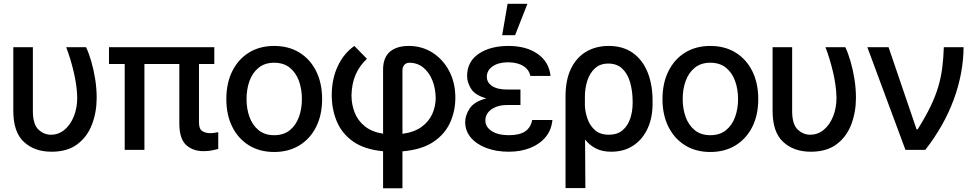

<svg xmlns="http://www.w3.org/2000/svg" viewBox="-20 -797 5175 1021"><path d="M50.8 -545.9H154.8V-207Q154.8 -136.2 184.1 -108.4Q213.4 -80.6 250.5 -80.6Q292 -80.6 323.7 -107.4Q355.5 -134.3 373 -179Q390.6 -223.6 390.6 -277.3Q389.6 -339.4 372.6 -412.1Q355.5 -484.9 332 -545.9H437.5Q452.1 -516.1 465.1 -471.7Q478 -427.2 486.1 -376.7Q494.1 -326.2 494.1 -277.3Q494.1 -200.7 469.2 -135.3Q444.3 -69.8 391.4 -30Q338.4 9.8 253.9 9.8Q163.1 9.8 106.7 -42.7Q50.3 -95.2 50.8 -209Z M1119.6 -545.9V-456.5H1038.1V-146.5Q1038.1 -110.4 1056.2 -99.6Q1074.2 -88.9 1097.7 -88.9Q1109.9 -88.9 1121.6 -90.8Q1133.3 -92.8 1140.6 -94.2V-4.9Q1127.4 -1.5 1107.7 2.7Q1087.9 6.8 1062.5 6.8Q1004.9 6.8 969.2 -26.6Q933.6 -60.1 933.6 -140.6V-456.5H748V0H643.1V-456.5H559.6V-545.9Z M1438 11.2Q1361.3 11.2 1304.2 -23.9Q1247.1 -59.1 1215.3 -122.3Q1183.6 -185.5 1183.6 -270Q1183.6 -355 1215.3 -418.7Q1247.1 -482.4 1304.2 -517.6Q1361.3 -552.7 1438 -552.7Q1514.6 -552.7 1572 -517.6Q1629.4 -482.4 1661.1 -418.7Q1692.9 -355 1692.9 -270Q1692.9 -185.5 1661.1 -122.3Q1629.4 -59.1 1572 -23.9Q1514.6 11.2 1438 11.2ZM1438 -78.1Q1488.3 -78.1 1521 -104.5Q1553.7 -130.9 1569.6 -174.6Q1585.4 -218.3 1585.4 -270Q1585.4 -322.8 1569.6 -366.7Q1553.7 -410.6 1521 -437Q1488.3 -463.4 1438 -463.4Q1388.2 -463.4 1355.5 -437Q1322.8 -410.6 1306.9 -366.7Q1291 -322.8 1291 -270Q1291 -218.3 1306.9 -174.6Q1322.8 -130.9 1355.5 -104.5Q1388.2 -78.1 1438 -78.1Z M2017.1 204.1V7.3Q1917 -2.4 1857.2 -44.9Q1797.4 -87.4 1770.8 -151.9Q1744.1 -216.3 1744.1 -290.5Q1744.1 -376 1775.6 -444.1Q1807.1 -512.2 1864.3 -552.7L1931.2 -484.4Q1892.1 -447.8 1871.3 -400.4Q1850.6 -353 1849.1 -290.5Q1849.1 -242.2 1865.7 -199.2Q1882.3 -156.2 1919.4 -126Q1956.5 -95.7 2017.1 -85.9V-428.7Q2017.6 -491.2 2053.5 -522Q2089.4 -552.7 2153.8 -552.7Q2223.6 -552.7 2279.5 -517.3Q2335.4 -481.9 2368.4 -419.7Q2401.4 -357.4 2401.4 -277.3Q2401.4 -207.5 2373.8 -145.8Q2346.2 -84 2284.7 -42.5Q2223.1 -1 2120.1 7.8V204.1ZM2120.1 -423.3V-85.4Q2182.6 -93.8 2221.7 -122.1Q2260.7 -150.4 2278.8 -191.2Q2296.9 -231.9 2296.9 -277.3Q2295.9 -328.6 2278.8 -370.6Q2261.7 -412.6 2231 -437.7Q2200.2 -462.9 2157.2 -463.4Q2138.7 -462.9 2129.4 -451.4Q2120.1 -439.9 2120.1 -423.3Z M2678.7 -320.8H2747.6V-238.8H2678.7Q2627 -238.8 2594 -215.8Q2561 -192.9 2561 -156.2Q2561 -122.1 2594.7 -100.1Q2628.4 -78.1 2685.5 -78.1Q2742.2 -78.1 2772.2 -98.1Q2802.2 -118.2 2810.1 -158.7H2917.5Q2912.6 -106 2881.6 -68.4Q2850.6 -30.8 2800 -10.5Q2749.5 9.8 2685.5 9.8Q2619.6 9.8 2567.1 -9.8Q2514.6 -29.3 2484.4 -64.7Q2454.1 -100.1 2453.6 -147.9Q2454.1 -185.1 2478 -220.9Q2502 -256.8 2565.9 -273.9Q2506.8 -290.5 2485.4 -324.5Q2463.9 -358.4 2463.9 -392.6Q2463.9 -468.8 2525.1 -510.7Q2586.4 -552.7 2684.1 -552.7Q2778.3 -552.7 2838.9 -510.5Q2899.4 -468.3 2907.7 -393.1H2800.3Q2793.5 -426.8 2762.7 -446Q2731.9 -465.3 2681.6 -465.8Q2629.4 -465.3 2599.1 -443.8Q2568.8 -422.4 2568.8 -388.7Q2568.8 -358.4 2596.7 -339.6Q2624.5 -320.8 2678.7 -320.8ZM2650.4 -609.9 2679.2 -776.9H2784.7L2719.2 -609.9Z M2987.3 203.1V-283.2Q2987.3 -372.6 3016.6 -432.4Q3045.9 -492.2 3097.7 -522.5Q3149.4 -552.7 3216.3 -552.7Q3293.9 -552.7 3346.2 -514.9Q3398.4 -477.1 3424.6 -410.6Q3450.7 -344.2 3450.2 -258.3V-248.5Q3450.7 -172.4 3424.1 -114.3Q3397.5 -56.2 3348.1 -23.2Q3298.8 9.8 3230.5 9.8Q3183.1 9.8 3149.2 -7.3Q3115.2 -24.4 3091.3 -55.2L3092.8 203.1ZM3090.3 -278.8V-234.4Q3091.8 -201.2 3104 -165.5Q3116.2 -129.9 3143.6 -105.2Q3170.9 -80.6 3217.8 -80.6Q3262.7 -80.6 3290.5 -104.2Q3318.4 -127.9 3331.3 -166.3Q3344.2 -204.6 3344.2 -248.5V-258.3Q3343.8 -314.5 3330.6 -359.9Q3317.4 -405.3 3288.8 -432.1Q3260.3 -459 3214.8 -459Q3170.4 -459 3142.6 -432.6Q3114.7 -406.2 3102.3 -365Q3089.8 -323.7 3090.3 -278.8Z M3757.3 11.2Q3680.7 11.2 3623.5 -23.9Q3566.4 -59.1 3534.7 -122.3Q3502.9 -185.5 3502.9 -270Q3502.9 -355 3534.7 -418.7Q3566.4 -482.4 3623.5 -517.6Q3680.7 -552.7 3757.3 -552.7Q3834 -552.7 3891.4 -517.6Q3948.7 -482.4 3980.5 -418.7Q4012.2 -355 4012.2 -270Q4012.2 -185.5 3980.5 -122.3Q3948.7 -59.1 3891.4 -23.9Q3834 11.2 3757.3 11.2ZM3757.3 -78.1Q3807.6 -78.1 3840.3 -104.5Q3873 -130.9 3888.9 -174.6Q3904.8 -218.3 3904.8 -270Q3904.8 -322.8 3888.9 -366.7Q3873 -410.6 3840.3 -437Q3807.6 -463.4 3757.3 -463.4Q3707.5 -463.4 3674.8 -437Q3642.1 -410.6 3626.2 -366.7Q3610.4 -322.8 3610.4 -270Q3610.4 -218.3 3626.2 -174.6Q3642.1 -130.9 3674.8 -104.5Q3707.5 -78.1 3757.3 -78.1Z M4088.4 -545.9H4192.4V-207Q4192.4 -136.2 4221.7 -108.4Q4251 -80.6 4288.1 -80.6Q4329.6 -80.6 4361.3 -107.4Q4393.1 -134.3 4410.6 -179Q4428.2 -223.6 4428.2 -277.3Q4427.2 -339.4 4410.2 -412.1Q4393.1 -484.9 4369.6 -545.9H4475.1Q4489.7 -516.1 4502.7 -471.7Q4515.6 -427.2 4523.7 -376.7Q4531.7 -326.2 4531.7 -277.3Q4531.7 -200.7 4506.8 -135.3Q4481.9 -69.8 4429 -30Q4376 9.8 4291.5 9.8Q4200.7 9.8 4144.3 -42.7Q4087.9 -95.2 4088.4 -209Z M4794.9 0 4592.3 -545.9H4705.1L4854 -109.4H4859.9Q4901.4 -175.3 4928 -230.5Q4954.6 -285.6 4969.5 -336.2Q4984.4 -386.7 4990.7 -437.7Q4997.1 -488.8 4999 -545.9H5104Q5103 -406.7 5051.5 -267.1Q5000 -127.4 4900.4 0Z"/></svg>

Font: Inter Tight Medium
Style: Regular
Weight: 500
Designer: Rasmus Andersson
Foundry: rsms
Version: Version 3.004; ttfautohint (v1.8.4.7-5d5b)